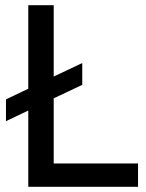

<svg xmlns="http://www.w3.org/2000/svg" viewBox="-20 -720 564 740"><path d="M89 0V-294L3 -253V-337L89 -378V-700H187V-425L297 -477V-393L187 -341V-90H512V0Z"/></svg>

Font: Figtree Medium
Style: Regular
Weight: 500
Designer: Erik Kennedy
Foundry: Erik Kennedy
Version: Version 2.001; ttfautohint (v1.8.4.7-5d5b);gftools[0.9.27]